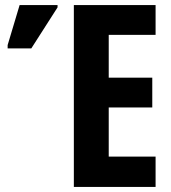

<svg xmlns="http://www.w3.org/2000/svg" viewBox="-20 -734 673 754"><path d="M591 0H270V-714H591V-597H407V-429H578V-312H407V-119H591ZM10 -544V-557L57 -714H206V-705L103 -544Z"/></svg>

Font: Noto Sans ExtraCondensed
Style: Bold
Weight: 700
Width: 2
Designer: Monotype Design Team
Foundry: Monotype Imaging Inc.
Version: Version 2.013; ttfautohint (v1.8.4.7-5d5b)